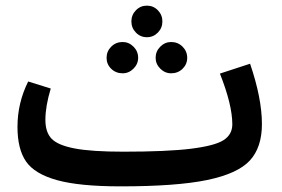

<svg xmlns="http://www.w3.org/2000/svg" viewBox="-20 -645 1000 681"><path d="M540 -529.5Q524 -513 501 -513Q478 -513 462 -529.5Q446 -546 446 -569Q446 -592 462 -608.5Q478 -625 501 -625Q524 -625 540 -608.5Q556 -592 556 -569Q556 -546 540 -529.5ZM415 -385Q391 -385 374.5 -401Q358 -417 358 -440Q358 -463 374.5 -479.5Q391 -496 415 -496Q437 -496 453.5 -479.5Q470 -463 470 -440Q470 -418 453.5 -401.5Q437 -385 415 -385ZM532 -440Q532 -463 548.5 -479.5Q565 -496 587 -496Q611 -496 627.5 -479.5Q644 -463 644 -440Q644 -417 627.5 -401Q611 -385 587 -385Q565 -385 548.5 -401.5Q532 -418 532 -440ZM867 -419Q909 -296 909 -205Q909 -122 866 -75.5Q823 -29 714.5 -6.5Q606 16 408 16V15L407 16Q262 16 182.5 -6Q103 -28 72.5 -72Q42 -116 42 -195Q42 -280 80 -356L160 -331Q141 -268 141 -220Q141 -176 163 -153Q185 -130 244.5 -118.5Q304 -107 418 -107Q573 -107 657.5 -117.5Q742 -128 773 -148Q804 -168 804 -204Q804 -273 760 -384Z"/></svg>

Font: FiraGO Medium
Style: Regular
Weight: 500
Designer: bBox Type
Foundry: bBox Type GmbH
Version: Version 1.001;PS 001.001;hotconv 1.0.88;makeotf.lib2.5.64775